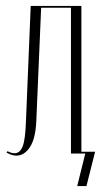

<svg xmlns="http://www.w3.org/2000/svg" viewBox="-20 -515 341 644"><path d="M2 -3 5 -8Q18 -1 29 -1Q47 -1 56 -24Q65 -47 67 -107L83 -495H253V-6H299L270 109H239L266 0H218V-489H118L102 -114Q100 -52 81 -22.5Q62 7 35 7Q20 7 2 -3Z"/></svg>

Font: Moniqa ExtLt Narrow Display
Style: Regular
Weight: 200
Width: 4
Designer: Rajesh Rajput
Foundry: Rajesh Rajput
Version: Version 1.000